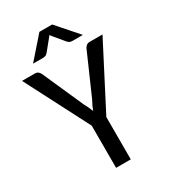

<svg xmlns="http://www.w3.org/2000/svg" viewBox="-199 -913 886 1007"><g transform="rotate(-30 243.5 -409.5)"><path d="M0 0ZM288.1 -256.3V0H199.2V-255.4L0 -641.6H78.1Q89.4 -641.6 96.4 -636Q103.5 -630.4 108.4 -621.1L218.3 -373.5Q226.6 -358.4 232.9 -345Q239.3 -331.5 244.1 -318.4Q249 -331.5 255.1 -345Q261.2 -358.4 269.5 -373L378.4 -621.1Q382.3 -628.4 389.6 -635Q397 -641.6 408.2 -641.6H487.3ZM397 -690.9H334.5Q328.6 -690.9 320.8 -692.9Q313 -694.8 304.7 -704.6L250.5 -770Q247.6 -773.9 244.6 -778.3L238.8 -770.5L185.1 -704.6Q176.8 -694.8 168.7 -692.9Q160.6 -690.9 155.3 -690.9H95.2L207.5 -818.8H284.7Z"/></g></svg>

Font: Carlito
Style: Regular
Weight: 400
Designer: Lukasz Dziedzic
Foundry: tyPoland Lukasz Dziedzic
Version: Version 1.104